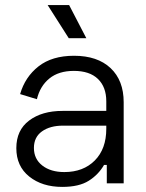

<svg xmlns="http://www.w3.org/2000/svg" viewBox="-20 -720 575 754"><path d="M59 -350.5Q78.4 -417.8 131.3 -459.4Q184.3 -501 270.6 -501Q362.7 -501 414.2 -452.6Q465.7 -404.2 465.7 -318.4V0H399.4V-72.2H388.5Q366.6 -34.1 328.5 -10.1Q290.3 14 224.5 14Q145.5 14 94.8 -26.7Q44.1 -67.3 44.1 -138.2Q44.1 -208.9 94.5 -246.7Q144.8 -284.5 225.6 -284.5H397.4V-322.2Q397.4 -378.2 364.7 -409.9Q331.9 -441.6 270.1 -441.6Q210.3 -441.6 173.8 -411.7Q137.2 -381.8 124.9 -330.4ZM113.2 -139Q113.2 -95.7 146.1 -70Q179 -44.3 232.6 -44.3Q307.2 -44.3 352.3 -89.8Q397.4 -135.3 397.4 -214.3V-226.6H227.7Q176.4 -226.6 144.8 -204Q113.2 -181.4 113.2 -139ZM319 -570H250L167.2 -700H251.5Z"/></svg>

Font: Space Grotesk Variable
Style: Regular
Weight: 400
Designer: Florian Karsten (Space Grotesk), Colophon Foundry (Space Mono)
Foundry: Florian Karsten
Version: Version 1.106